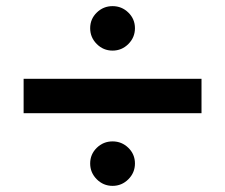

<svg xmlns="http://www.w3.org/2000/svg" viewBox="-20 -603 734 626"><path d="M57 -234V-346H637V-234ZM347 3Q317 3 295.5 -18.5Q274 -40 274 -70Q274 -100 295.5 -121Q317 -142 347 -142Q377 -142 398.5 -121Q420 -100 420 -70Q420 -40 398.5 -18.5Q377 3 347 3ZM347 -438Q317 -438 295.5 -459.5Q274 -481 274 -511Q274 -541 295.5 -562Q317 -583 347 -583Q377 -583 398.5 -562Q420 -541 420 -511Q420 -481 398.5 -459.5Q377 -438 347 -438Z"/></svg>

Font: M PLUS 1 SemiBold
Style: Regular
Weight: 600
Designer: Coji Morishita
Foundry: UNDERFOREST DESIGN
Version: Version 1.001